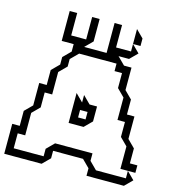

<svg xmlns="http://www.w3.org/2000/svg" viewBox="-128 -1008 1021 1116"><g transform="rotate(15 382.5 -450.0)"><path d="M360 -315H405V-360H360ZM0 0V-180H45V-270L90 -315V-450H135V-540L180 -585V-630L225 -675V-720H495L540 -675H585V-540L630 -495V-405H675V-270L720 -225V-135H765V-90H675V-225L630 -270V-360H585V-495L540 -540V-630H495V-675H270L225 -630V-585L180 -540V-405H135V-315L90 -270V-135H45V-45H225V-90L270 -135H495V-90L540 -45H720V-90L765 -45L720 0H495V-45L450 -90H270V-45L225 0ZM315 -270V-450L360 -405V-450L405 -405H450V-315L405 -270ZM558 -810V-900L603 -855V-810ZM423 -720V-900H468V-765H558V-810L603 -765L558 -720ZM153 -720V-900H198V-765H288V-900H333V-765L288 -720Z"/></g></svg>

Font: Rubik Iso
Style: Regular
Weight: 400
Designer: Hubert and Fischer, NaN
Foundry: Hubert and Fischer, NaN
Version: Version 2.200